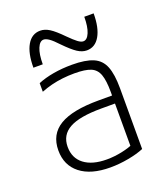

<svg xmlns="http://www.w3.org/2000/svg" viewBox="-137 -838 825 945"><g transform="rotate(-20 275.0 -365.5)"><path d="M279 10Q178 10 122 -34Q66 -78 66 -156Q66 -240 132.5 -280Q199 -320 336 -320H430V-278H336Q221 -278 168 -248.5Q115 -219 115 -157Q115 -98 157.5 -65.5Q200 -33 276 -33Q315 -33 355.5 -41.5Q396 -50 422 -63L407 -33V-339Q407 -398 395.5 -430Q384 -462 355 -474Q326 -486 270 -486Q238 -486 207.5 -482.5Q177 -479 149 -472Q121 -465 93 -454V-499Q129 -514 175 -522Q221 -530 273 -530Q343 -530 383 -513Q423 -496 439.5 -454.5Q456 -413 456 -340V-22Q423 -8 374.5 1Q326 10 279 10ZM367 -571Q343 -571 318.5 -587Q294 -603 255 -643Q229 -671 212.5 -682.5Q196 -694 184 -694Q164 -694 151.5 -664Q139 -634 139 -581H90Q90 -657 114.5 -699Q139 -741 183 -741Q207 -741 231.5 -725.5Q256 -710 295 -670Q322 -643 338 -631Q354 -619 366 -619Q386 -619 398.5 -649Q411 -679 411 -731H460Q460 -656 435.5 -613.5Q411 -571 367 -571Z"/></g></svg>

Font: M PLUS Code Latin SemiExpanded Light
Style: Regular
Weight: 300
Width: 6
Designer: Coji Morishita
Foundry: UNDERFOREST DESIGN
Version: Version 1.002; ttfautohint (v1.8.3)